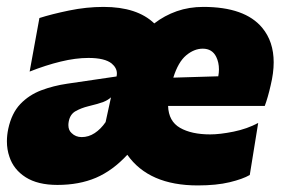

<svg xmlns="http://www.w3.org/2000/svg" viewBox="-20 -536 841 570"><path d="M150.5 13Q92 13 56.2 -9.8Q20.5 -32.5 8 -70.5Q0.5 -92 0.5 -116.5Q0.5 -134.5 4.5 -153.5Q14.5 -200 40.2 -227Q66 -254 102.2 -267.8Q138.5 -281.5 179.5 -287.5L326 -309Q327 -313.5 327 -318Q327 -334.5 311.5 -347.5Q291 -364 242.5 -364Q204.5 -364 160.2 -353.2Q116 -342.5 68 -323.5L97 -482.5Q133 -494 185 -504.8Q237 -515.5 287.5 -515.5Q387 -515.5 438 -466.5Q468.5 -490 505 -502.8Q541.5 -515.5 583.5 -515.5Q707 -515.5 758.5 -453.5Q792.5 -412.5 792.5 -351Q792.5 -319.5 783.5 -282.5Q775.5 -247 766 -221.5H479Q480.5 -176 514.5 -156.5Q548.5 -137 604 -137Q633 -137 673.5 -145.2Q714 -153.5 746.5 -171L721.5 -16.5Q701 -4.5 661.8 5Q622.5 14.5 567 14.5Q422 14.5 358 -76.5Q314.5 -29.5 264.8 -8.2Q215 13 150.5 13ZM582 -391.5Q556.5 -391.5 532.8 -371.8Q509 -352 494.5 -305.5L628 -309.5Q630 -320 630 -330Q630 -350.5 622 -367Q610 -391.5 582 -391.5ZM222.5 -129Q243 -129 261 -140.8Q279 -152.5 293.5 -173.5L309.5 -247Q300 -238.5 286.5 -233.2Q273 -228 242 -220.5Q221.5 -215.5 204.8 -206.2Q188 -197 184 -175Q183 -169.5 183 -164.5Q183 -149.5 192.5 -141Q204.5 -129 222.5 -129Z"/></svg>

Font: Heraclito ExtraBold
Style: Italic
Weight: 800
Italic angle: -12°
Designer: Kostas Bartsokas (font) & Cristiano Sobral (main changes)
Foundry: Kostas Bartsokas (font) & Cristiano Sobral (main changes)
Version: Version 1.00;July 8, 2020;FontCreator 13.0.0.2655 64-bit